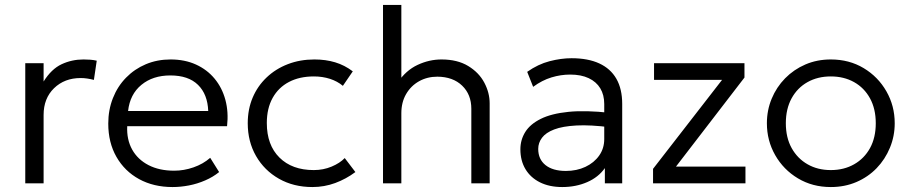

<svg xmlns="http://www.w3.org/2000/svg" viewBox="-20 -740 3670 775"><path d="M82 0V-485H156V-411Q187.5 -461.5 228.8 -480.8Q270 -500 317 -500Q330.5 -500 344.2 -499Q358 -498 370.5 -495L359 -417.5Q345.5 -421 332.2 -423Q319 -425 305.5 -425Q240.5 -425 198.2 -384Q156 -343 156 -276V0Z M676.5 15Q600 15 541.5 -17Q483 -49 450 -106.8Q417 -164.5 417 -241Q417 -296.5 435.8 -344Q454.5 -391.5 488.8 -426.5Q523 -461.5 568.8 -480.8Q614.5 -500 668.5 -500Q726 -500 771 -479.5Q816 -459 846.2 -422.5Q876.5 -386 889.8 -336.8Q903 -287.5 896.5 -230.5H493.5Q491 -176.5 513.5 -136.2Q536 -96 579.5 -73.5Q623 -51 683 -51Q722.5 -51 761.2 -64.5Q800 -78 828.5 -103L864.5 -45.5Q840 -25.5 808.2 -11.8Q776.5 2 742.8 8.5Q709 15 676.5 15ZM497 -292H820.5Q818 -359.5 779.2 -397.5Q740.5 -435.5 667.5 -435.5Q597 -435.5 550.8 -397.5Q504.5 -359.5 497 -292Z M1241 15Q1165 15 1106 -18.5Q1047 -52 1013.5 -110.2Q980 -168.5 980 -242.5Q980 -299 999.8 -345.8Q1019.5 -392.5 1056 -427.2Q1092.5 -462 1141.8 -481Q1191 -500 1249 -500Q1294.5 -500 1332.8 -488.5Q1371 -477 1404 -452L1364 -393.5Q1342 -412 1311.8 -421.8Q1281.5 -431.5 1247 -431.5Q1189 -431.5 1146.5 -409.2Q1104 -387 1080.5 -344.8Q1057 -302.5 1057 -243.5Q1057 -154.5 1108 -104Q1159 -53.5 1246.5 -53.5Q1285 -53.5 1318.5 -67.5Q1352 -81.5 1371.5 -102L1414.5 -45.5Q1377 -17.5 1333 -1.2Q1289 15 1241 15Z M1526 0V-720H1600V-392.5L1585.5 -407Q1618.5 -456 1665.5 -478Q1712.5 -500 1762 -500Q1826.5 -500 1870 -473.5Q1913.5 -447 1935 -406.2Q1956.5 -365.5 1956.5 -323V0H1882.5V-301Q1882.5 -358.5 1845.5 -394.2Q1808.5 -430 1745.5 -430.5Q1704.5 -430.5 1671.5 -412Q1638.5 -393.5 1619.2 -360.2Q1600 -327 1600 -283V0Z M2249.5 15Q2197.5 15 2159.5 -4Q2121.5 -23 2101 -57.2Q2080.5 -91.5 2080.5 -137.5Q2080.5 -175.5 2100.2 -207.2Q2120 -239 2162.8 -260.2Q2205.5 -281.5 2274.5 -288.5Q2343.5 -295.5 2442.5 -284.5L2445 -226Q2363.5 -236.5 2307.2 -233.5Q2251 -230.5 2217 -217.5Q2183 -204.5 2167.8 -184Q2152.5 -163.5 2152.5 -139Q2152.5 -97 2182 -73.5Q2211.5 -50 2264 -50Q2308 -50 2343 -66.5Q2378 -83 2398.5 -112Q2419 -141 2419 -178.5V-320Q2419 -357 2403 -383.5Q2387 -410 2356.2 -424.5Q2325.5 -439 2281.5 -439Q2243.5 -439 2205.8 -427.5Q2168 -416 2132 -389.5L2108 -450Q2152 -481 2198.5 -493Q2245 -505 2287 -505Q2353.5 -505 2399 -484Q2444.5 -463 2468 -422Q2491.5 -381 2491.5 -320.5V0H2421.5V-61.5Q2395.5 -24.5 2350 -4.8Q2304.5 15 2249.5 15Z M2616 0V-58.5L2894.5 -417.5H2620V-485H2985V-427L2708.5 -67.5H2989V0Z M3333.5 15Q3259.5 15 3201 -20Q3142.5 -55 3109 -113.8Q3075.5 -172.5 3075.5 -242.5Q3075.5 -295 3094.8 -341.5Q3114 -388 3149 -423.8Q3184 -459.5 3231 -479.8Q3278 -500 3333.5 -500Q3408 -500 3466.2 -465Q3524.5 -430 3558 -371.2Q3591.5 -312.5 3591.5 -242.5Q3591.5 -190.5 3572.2 -143.8Q3553 -97 3518.5 -61.2Q3484 -25.5 3436.8 -5.2Q3389.5 15 3333.5 15ZM3333.5 -53.5Q3386.5 -53.5 3427.5 -76.8Q3468.5 -100 3491.8 -142.2Q3515 -184.5 3515 -242.5Q3515 -300.5 3491.8 -343Q3468.5 -385.5 3427.5 -408.5Q3386.5 -431.5 3333.5 -431.5Q3280.5 -431.5 3239.5 -408.5Q3198.5 -385.5 3175.2 -343Q3152 -300.5 3152 -242.5Q3152 -184.5 3175.5 -142.2Q3199 -100 3239.8 -76.8Q3280.5 -53.5 3333.5 -53.5Z"/></svg>

Font: Geologica Roman ExtraLight
Style: Regular
Weight: 250
Designer: Sindre Bremnes, Frode Helland
Foundry: Monokrom Skriftforlag AS
Version: Version 1.010;gftools[0.9.28]